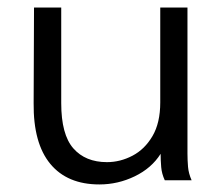

<svg xmlns="http://www.w3.org/2000/svg" viewBox="-20 -477 590 508"><path d="M243 11Q158 11 113 -43.5Q68 -98 69 -204L70 -457H142V-204Q142 -121 174 -84.5Q206 -48 263 -48Q298 -48 330.5 -65Q363 -82 383.5 -117Q404 -152 404 -206V-457H476V-71Q476 -53 477.5 -35.5Q479 -18 487 0H416Q408 -17 406.5 -35Q405 -53 405 -70Q381 -32 336.5 -10.5Q292 11 243 11Z"/></svg>

Font: Inconsolata SemiExpanded
Style: Regular
Weight: 400
Width: 6
Monospace: yes
Designer: Raph Levien, Cyreal, Brenton Simpson
Foundry: Raph Levien, Cyreal, Google
Version: Version 3.000; ttfautohint (v1.8.2.53-6de2)